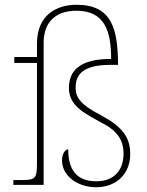

<svg xmlns="http://www.w3.org/2000/svg" viewBox="-20 -775 618 805"><path d="M383 10C464 10 526 -42 526 -130C526 -202 489 -246 403 -292C315 -337 297 -369 297 -406C297 -448 311 -503 441 -503H475C474 -653 450 -755 301 -755C218 -755 135 -713 135 -592V-536H40V-511H135V-94C135 -24 129 -20 64 -20H36V0H163V-596C163 -673 204 -730 301 -730C419 -730 446 -644 446 -528C315 -528 269 -479 269 -406C269 -331 335 -300 401 -263C468 -230 498 -191 498 -131C498 -60 457 -15 384 -15C318 -15 266 -45 266 -149C252 -149 240 -128 240 -103C240 -38 304 10 383 10Z"/></svg>

Font: Noto Serif Georgian Thin
Style: Regular
Weight: 100
Designer: Monotype Design Team, Akaki Razmadze
Foundry: Google LLC
Version: Version 2.003